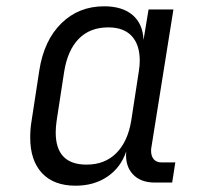

<svg xmlns="http://www.w3.org/2000/svg" viewBox="-20 -580 640 610"><path d="M537 -64 527 0H472Q426 0 401.5 -27Q377 -54 381 -99Q364 -48 321.5 -19Q279 10 220 10Q151 10 113.5 -30Q76 -70 76 -143Q76 -170 80 -194L105 -357Q120 -452 175 -506Q230 -560 311 -560Q369 -560 401.5 -532Q434 -504 436 -453L452 -550H531L461 -112Q460 -108 460 -101Q460 -84 468.5 -74Q477 -64 493 -64ZM421 -353Q424 -371 424 -387Q424 -438 398.5 -465.5Q373 -493 324 -493Q266 -493 230.5 -457Q195 -421 184 -353L160 -197Q157 -176 157 -159Q157 -57 255 -57Q313 -57 349.5 -93.5Q386 -130 397 -197Z"/></svg>

Font: JetBrains Mono Semi Light
Style: Italic
Weight: 350
Italic angle: -9°
Monospace: yes
Designer: Philipp Nurullin, Konstantin Bulenkov
Foundry: JetBrains
Version: 2.002